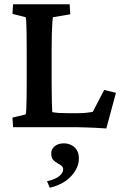

<svg xmlns="http://www.w3.org/2000/svg" viewBox="-20 -593 562 895"><path d="M475.6 5.9Q454.1 3.9 428.7 2.9Q403.3 2 380.4 1Q357.4 0 341.8 0H41L38.1 -44.9L99.6 -59.6Q101.6 -64.5 102.5 -85Q103.5 -105.5 104 -137.7Q104.5 -169.9 104.5 -208V-364.3Q104.5 -404.3 104 -436Q103.5 -467.8 102.5 -488.3Q101.6 -508.8 99.6 -512.7L38.1 -528.3L41 -573.2H304.7L307.6 -526.4L226.6 -512.7Q225.6 -509.8 224.1 -490.7Q222.7 -471.7 221.7 -439.5Q220.7 -407.2 220.7 -364.3V-208Q220.7 -153.3 221.7 -117.7Q222.7 -82 223.6 -70.3Q239.3 -67.4 256.3 -66.4Q273.4 -65.4 297.9 -65.4H343.8Q367.2 -65.4 383.3 -67.4Q399.4 -69.3 412.1 -71.3L465.8 -173.8L520.5 -160.2ZM211.9 282.2 199.2 252Q240.2 242.2 257.3 227.1Q274.4 211.9 274.4 197.3Q274.4 185.5 266.1 179.2Q257.8 172.9 246.6 167Q235.4 161.1 227.1 151.4Q218.8 141.6 218.8 122.1Q218.8 101.6 235.4 88.4Q252 75.2 277.3 75.2Q295.9 75.2 312 83Q328.1 90.8 337.9 106.4Q347.7 122.1 347.7 146.5Q347.7 173.8 332 201.2Q316.4 228.5 286.6 250Q256.8 271.5 211.9 282.2Z"/></svg>

Font: Crimson Pro SemiBold
Style: Regular
Weight: 600
Designer: Jacques Le Bailly
Foundry: Baron von Fonthausen
Version: Version 1.003